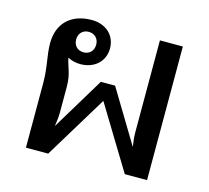

<svg xmlns="http://www.w3.org/2000/svg" viewBox="-80 -601 756 694"><g transform="rotate(15 298.0 -254.0)"><path d="M439.2 -155.8C439.2 -137.5 441.7 -118.3 444.2 -102.5L325 -300H298.3H271.7L152.5 -102.5C155 -118.3 157.5 -137.5 157.5 -155.8V-250C157.5 -300.8 142.5 -320 135.8 -354.2C149.2 -346.7 165.8 -342.5 183.3 -342.5C234.2 -342.5 272.5 -375 272.5 -425C272.5 -475 234.2 -507.5 183.3 -507.5C103.3 -507.5 58.3 -460 58.3 -387.5C58.3 -340.8 71.7 -302.5 71.7 -241.7V0H155L298.3 -235.8L441.7 0H525V-500H439.2ZM183.3 -386.7C160.8 -386.7 145.8 -402.5 145.8 -425C145.8 -447.5 160.8 -463.3 183.3 -463.3C205.8 -463.3 220.8 -447.5 220.8 -425C220.8 -402.5 205.8 -386.7 183.3 -386.7Z"/></g></svg>

Font: Boon Medium
Style: Regular
Weight: 500
Designer: Sungsit Sawaiwan
Foundry: FontUni
Version: Version 2.0